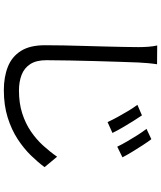

<svg xmlns="http://www.w3.org/2000/svg" viewBox="64 -878 871 1040"><g transform="rotate(90 500.0 -357.5)"><path d="M604.4 -690.4Q616.9 -672.7 634.7 -644Q652.5 -615.3 670.3 -585Q688 -554.8 699.6 -530.6L640.8 -504.1Q628.4 -531.2 612.8 -559.5Q597.2 -587.9 580.7 -615.4Q564.3 -643 547.3 -665.7ZM733.4 -741.3Q747 -723.9 765.3 -695.7Q783.6 -667.6 801.8 -637.7Q820 -607.9 831.7 -584.7L774 -556.6Q761.3 -583.1 744.9 -611Q728.6 -639 711.5 -666.1Q694.3 -693.3 677.4 -715ZM327.5 -772.2Q323.7 -747.2 321.5 -721.9Q319.4 -696.5 318 -671.4Q316.6 -629.4 314.3 -567.4Q312 -505.4 310.3 -435.7Q308.6 -366 307.1 -297.2Q305.6 -228.4 305.6 -172.7Q305.6 -118 326.8 -85.3Q348.1 -52.7 385.3 -38.4Q422.4 -24.2 469.8 -24.2Q538.2 -24.2 593 -41.7Q647.8 -59.2 690.9 -88.6Q734.1 -117.9 767.8 -154.9Q801.4 -191.9 828.4 -230.8L884.8 -162.9Q858.9 -127.5 821.3 -88.9Q783.6 -50.2 732.7 -16.9Q681.8 16.3 615.7 37Q549.7 57.7 467.6 57.7Q395.9 57.7 341 35.8Q286.2 14 255.3 -34.9Q224.5 -83.7 224.5 -165.2Q224.5 -210 225.5 -264.5Q226.5 -319 228.3 -377.1Q230.1 -435.1 231.4 -490.6Q232.7 -546.1 233.7 -593.2Q234.7 -640.3 234.7 -671.4Q234.7 -699.6 232.7 -725.4Q230.7 -751.2 225.8 -773Z"/></g></svg>

Font: Noto Sans KR Thin
Style: Regular
Weight: 100
Designer: Ryoko NISHIZUKA 西塚涼子 (kana, bopomofo & ideographs); Paul D. Hunt (Latin, Greek & Cyrillic); Sandoll Communications 산돌커뮤니
Foundry: Adobe
Version: Version 2.004-H2;hotconv 1.0.118;makeotfexe 2.5.65603